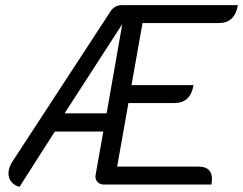

<svg xmlns="http://www.w3.org/2000/svg" viewBox="-20 -720 948 749"><path d="M410 -674Q426 -700 456 -700H908Q902 -665 883.5 -647.5Q865 -630 833 -630H536L493 -388H735Q729 -353 710.5 -335.5Q692 -318 660 -318H481L437 -70H755Q807 -70 807 -21Q807 -16 805 0H387Q368 0 359 -11.5Q350 -23 353 -38L383 -207H194L56 9Q35 3 24 -11Q13 -25 13 -44Q13 -65 28 -89ZM396 -278 457 -626 232 -278Z"/></svg>

Font: K2D Light
Style: Italic
Weight: 300
Italic angle: -10°
Designer: Katatrad Aksorn Co.,Ltd.
Foundry: Cadson Demak Co.,Ltd.
Version: Version 1.000; ttfautohint (v1.6)